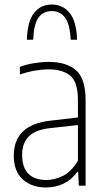

<svg xmlns="http://www.w3.org/2000/svg" viewBox="-20 -822 466 850"><path d="M183 8Q120 8 80.5 -28Q41 -64 41 -133Q41 -270.5 205 -288L325 -302V-378Q325 -459 291 -487Q257 -515 194 -515Q168 -515 135 -509.5Q102 -504 68 -492V-526Q95 -536.5 130 -542.2Q165 -548 195 -548Q274 -548 316.5 -511Q359 -474 359 -377V0H329L326 -61H322Q297.5 -26.5 261.8 -9.2Q226 8 183 8ZM78 -137Q78 -79.5 106.2 -52.2Q134.5 -25 186 -25Q220.5 -25 258.2 -43.2Q296 -61.5 325 -111V-268.5L204 -255Q139 -248.5 108.5 -219Q78 -189.5 78 -137ZM99 -646Q101.5 -728 131 -765Q160.5 -802 209 -802Q258 -802 288.5 -764.5Q319 -727 321 -646H293Q289.5 -715 268 -744Q246.5 -773 209 -773Q171.5 -773 150.5 -744Q129.5 -715 127 -646Z"/></svg>

Font: Encode Sans Condensed Thin
Style: Regular
Weight: 100
Width: 3
Designer: Multiple Designers
Foundry: Impallari Type
Version: Version 3.000; ttfautohint (v1.8.3) -l 8 -r 50 -G 200 -x 14 